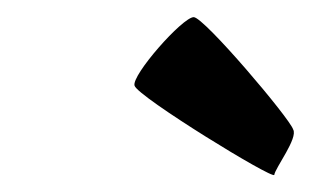

<svg xmlns="http://www.w3.org/2000/svg" viewBox="-20 -790 363 224"><path d="M137 -690C141 -677 299 -580 300 -586C301 -594 328 -629 322 -639C318 -652 218 -770 206 -770C193 -770 133 -702 137 -690Z"/></svg>

Font: Ampere
Style: SCCndIta
Weight: 400
Version: Version 1